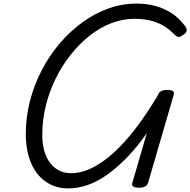

<svg xmlns="http://www.w3.org/2000/svg" viewBox="-20 -1035 1062 1072"><path d="M361 17Q307 17 263.5 -4Q220 -25 188.5 -65Q157 -105 140.5 -161Q124 -217 124 -287Q124 -380 147 -470Q170 -560 212.5 -642Q255 -724 312.5 -791.5Q370 -859 439 -909.5Q508 -960 585 -987.5Q662 -1015 743 -1015Q800 -1015 850 -1001Q900 -987 941 -959.5Q982 -932 1013 -890Q1026 -873 1021 -860Q1016 -847 998 -837Q983 -826 973 -829.5Q963 -833 950 -846Q921 -876 887 -894.5Q853 -913 814.5 -921.5Q776 -930 730 -930Q663 -930 598.5 -904.5Q534 -879 477 -833Q420 -787 372 -726Q324 -665 289 -592.5Q254 -520 235 -441.5Q216 -363 216 -285Q216 -230 228 -190Q240 -150 262 -122.5Q284 -95 313 -81.5Q342 -68 377 -68Q434 -68 494 -97.5Q554 -127 616 -183.5Q678 -240 740 -321.5Q802 -403 863 -506Q867 -520 880 -526.5Q893 -533 914 -533Q959 -533 950 -506L807 -15Q803 -1 790.5 6Q778 13 756 13Q710 13 719 -15L800 -292Q747 -216 691.5 -158.5Q636 -101 581 -61.5Q526 -22 470.5 -2.5Q415 17 361 17Z"/></svg>

Font: Playwrite AU QLD
Style: Regular
Weight: 400
Designer: Veronika Burian, José Scaglione
Foundry: TypeTogether
Version: Version 1.002